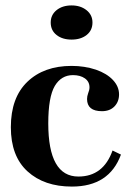

<svg xmlns="http://www.w3.org/2000/svg" viewBox="-20 -678 479 708"><path d="M245 10Q143 10 81.5 -46Q20 -102 20 -209Q20 -318 81 -376.5Q142 -435 244 -435Q292 -435 334 -421Q374 -407 396.5 -383Q419 -359 419 -330Q419 -303 402 -285.5Q385 -268 356 -268Q301 -268 301 -313Q301 -323 305 -334Q310 -346 310 -356Q310 -377 293 -389Q276 -401 249 -401Q206 -401 182 -361Q158 -320 158 -223Q158 -27 269 -27Q361 -27 395 -123L426 -108Q383 10 245 10ZM167 -595Q167 -623 188.5 -640.5Q210 -658 244 -658Q277 -658 299 -640.5Q321 -623 321 -595Q321 -566 299.5 -549Q278 -532 244 -532Q210 -532 188.5 -549Q167 -566 167 -595Z"/></svg>

Font: UnnaBold
Style: Bold
Weight: 700
Designer: Jorge de Buen Unna
Foundry: Omnibus-Type
Version: Version 2.008;hotconv 1.0.109;makeotfexe 2.5.65596